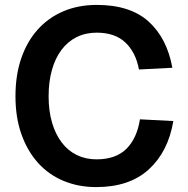

<svg xmlns="http://www.w3.org/2000/svg" viewBox="-20 -746 765 782"><path d="M372 16Q300 16 239.5 -9Q179 -34 135.5 -82Q92 -130 67.5 -198.5Q43 -267 43 -354Q43 -440 66.5 -508.5Q90 -577 133.5 -625.5Q177 -674 238 -700Q299 -726 374 -726Q510 -726 585 -658.5Q660 -591 682 -470L546 -463Q533 -533 490.5 -573Q448 -613 374 -613Q329 -613 292.5 -595Q256 -577 230.5 -543Q205 -509 191.5 -461Q178 -413 178 -354Q178 -294 192 -246.5Q206 -199 231.5 -165.5Q257 -132 293 -114.5Q329 -97 373 -97Q452 -97 495 -140Q538 -183 550 -260L686 -253Q665 -128 586 -56Q507 16 372 16Z"/></svg>

Font: Geist SemBd
Style: Regular
Weight: 400
Designer: Basement.studio, Andrés Briganti, Mateo Zaragoza
Foundry: Basement.studio, Vercel, Andrés Briganti, Guido Ferreyra, Mateo Zaragoza
Version: Version 1.401